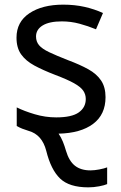

<svg xmlns="http://www.w3.org/2000/svg" viewBox="-20 -566 519 826"><path d="M360 240Q278 240 238.5 202Q199 164 179 83Q161 13 103 -3Q87 -8 75.5 -12.5Q64 -17 52 -24V-104Q84 -88 129.5 -74.5Q175 -61 222 -61Q289 -61 319 -82.5Q349 -104 349 -140Q349 -160 338 -176Q327 -192 298.5 -208Q270 -224 217 -244Q165 -264 128 -284Q91 -304 71 -332Q51 -360 51 -404Q51 -472 106.5 -509Q162 -546 252 -546Q301 -546 343.5 -536.5Q386 -527 423 -510L393 -440Q359 -454 322 -464Q285 -474 246 -474Q192 -474 163.5 -456.5Q135 -439 135 -409Q135 -387 148 -371.5Q161 -356 191.5 -341.5Q222 -327 273 -307Q324 -288 360 -268Q396 -248 415 -219.5Q434 -191 434 -148Q434 -73 380.5 -33Q327 7 232 9Q243 25 250.5 43.5Q258 62 264 83Q277 127 302.5 147Q328 167 369 167Q386 167 407 163Q428 159 441 154V226Q430 231 406.5 235.5Q383 240 360 240Z"/></svg>

Font: Noto Sans
Style: Regular
Weight: 400
Designer: Monotype Design Team
Foundry: Monotype Imaging Inc.
Version: Version 2.007